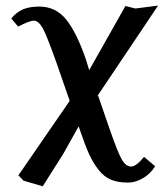

<svg xmlns="http://www.w3.org/2000/svg" viewBox="-20 -468 589 678"><path d="M179.2 -247.1Q144 -345.7 130.4 -369.6Q115.2 -395 100.1 -395Q84 -395 43.9 -374L20 -402.8Q37.1 -424.3 60.3 -434.6Q83.5 -444.8 119.1 -444.8Q177.2 -444.8 214.4 -398.2Q251.5 -351.6 284.2 -255.9L294.9 -220.2L422.9 -446.8L458 -438Q521.5 -446.3 538.1 -448.2L459 -330.1L323.2 -127.9L326.2 -130.9L366.2 -15.1Q396 71.3 410.2 95.2Q424.3 120.1 442.9 120.1Q460.9 120.1 488.8 85.9L527.8 119.1Q511.2 146 484.6 161.4Q458 176.8 432.1 176.8Q397 176.8 372.3 166.7Q347.7 156.7 328.1 131.8Q308.6 106.9 294.4 75.7Q280.3 44.4 262.2 -8.8L257.8 -22L204.1 74.2L130.9 189.9L63 169.9L44.9 150.9L55.2 136.2L226.1 -111.8Z"/></svg>

Font: Linux Libertine G
Style: Semibold
Weight: 600
Designer: Philipp H. Poll
Foundry: Philipp H. Poll
Version: Version 5.1.1